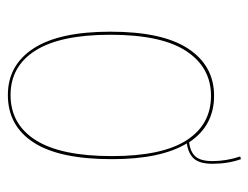

<svg xmlns="http://www.w3.org/2000/svg" viewBox="-94 -544 647 500"><g transform="rotate(90 230.0 -294.5)"><path d="M354 -457Q395 -389 395 -262Q395 -125 351.5 -58Q308 9 228 9Q150 9 106.5 -58Q63 -125 63 -258Q63 -394 107.5 -461Q152 -528 230 -528Q308 -528 351 -463Q376 -466 388 -479.5Q400 -493 400 -524Q400 -560 388 -596L395 -598Q407 -564 407 -524Q407 -491 394 -476Q381 -461 354 -457ZM387 -262Q387 -392 346 -456Q305 -520 230 -520Q156 -520 113.5 -455.5Q71 -391 71 -258Q71 -128 112 -63Q153 2 228 2Q304 2 345.5 -63.5Q387 -129 387 -262Z"/></g></svg>

Font: Fira Sans Compressed Eight
Style: Regular
Weight: 100
Width: 1
Designer: bBox Type GmbH & Carrois Corporate GbR & Edenspiekermann AG
Foundry: bBox Type GmbH & Carrois Corporate GbR & Edenspiekermann AG
Version: Version 4.301